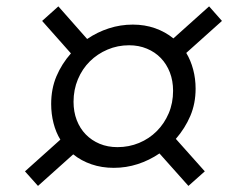

<svg xmlns="http://www.w3.org/2000/svg" viewBox="-20 -679 760 612"><path d="M143.1 -347.7Q143.1 -396 159.9 -435.8Q176.8 -475.6 206.1 -508.8L114.3 -612.3L166 -658.7L257.8 -554.7Q290 -576.7 326.9 -588.6Q363.8 -600.6 403.3 -600.6Q441.4 -600.6 474.1 -589.1Q506.8 -577.6 532.7 -556.6L646.5 -658.7L687.5 -612.3L573.7 -510.3Q587.9 -486.8 595.7 -457.5Q603.5 -428.2 603.5 -396.5Q603.5 -349.1 586.7 -309.6Q569.8 -270 540.5 -236.3L632.8 -132.8L580.6 -86.4L488.3 -189.9Q456.1 -168 419.2 -156Q382.3 -144 342.8 -144Q304.2 -144 271.5 -155.3Q238.8 -166.5 213.4 -187L101.1 -86.4L59.6 -132.8L172.4 -233.9Q158.2 -256.8 150.6 -286.4Q143.1 -315.9 143.1 -347.7ZM214.4 -354.5Q214.4 -322.8 224.6 -296.1Q234.9 -269.5 253.4 -250.5Q272 -231.4 297.6 -220.7Q323.2 -210 354.5 -210Q391.1 -210 423.3 -223.4Q455.6 -236.8 479.7 -261Q503.9 -285.2 517.8 -317.9Q531.7 -350.6 531.7 -389.6Q531.7 -421.4 521.5 -448Q511.2 -474.6 492.7 -493.9Q474.1 -513.2 448.2 -523.9Q422.4 -534.7 391.6 -534.7Q355 -534.7 322.8 -521Q290.5 -507.3 266.4 -483.4Q242.2 -459.5 228.3 -426.3Q214.4 -393.1 214.4 -354.5Z"/></svg>

Font: Proza Libre
Style: Italic
Weight: 400
Designer: Jasper de Waard
Foundry: Jasper de Waard
Version: Version 1.000; ttfautohint (v1.4.1.8-43bc)